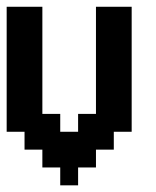

<svg xmlns="http://www.w3.org/2000/svg" viewBox="-20 -556 469 576"><path d="M107.1 -53.6V-107.1H53.6V-160.7H0V-535.7H107.1V-214.3H160.7V-160.7H214.3V-214.3H267.9V-535.7H375V-160.7H321.4V-107.1H267.9V-53.6H214.3V0H160.7V-53.6Z"/></svg>

Font: Jersey 10
Style: Regular
Weight: 400
Designer: Sarah Cadigan-Fried
Version: Version 1.000